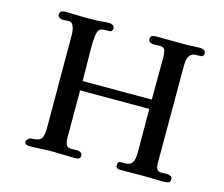

<svg xmlns="http://www.w3.org/2000/svg" viewBox="-105 -894 1210 1035"><g transform="rotate(15 500.0 -376.5)"><path d="M924 -26Q924 -36 914.5 -41.5Q905 -47 897 -47Q889 -47 880 -46.5Q871 -46 863 -46Q843 -46 837 -58.5Q831 -71 831 -88Q831 -225 831 -361Q831 -497 831 -633Q831 -650 834 -667Q837 -684 847.5 -695.5Q858 -707 879 -707Q893 -707 907.5 -708Q922 -709 922 -729Q922 -740 911 -745Q900 -750 891 -750Q873 -750 854.5 -748.5Q836 -747 818 -747Q775 -747 731.5 -747.5Q688 -748 644 -748Q631 -748 622.5 -743.5Q614 -739 614 -723Q614 -713 624 -708Q634 -703 643 -703Q651 -703 660 -703.5Q669 -704 677 -704Q703 -704 707.5 -686Q712 -668 712 -648Q712 -590 711.5 -531Q711 -472 711 -413H325Q325 -460 324 -507.5Q323 -555 323 -602Q323 -617 323.5 -631.5Q324 -646 326 -660Q328 -683 335.5 -696.5Q343 -710 370 -710Q384 -710 398 -711Q412 -712 412 -732Q412 -743 401.5 -748Q391 -753 382 -753Q378 -753 374 -752.5Q370 -752 365 -752Q337 -749 310 -748Q283 -747 255 -747Q227 -747 198.5 -748.5Q170 -750 142 -750Q127 -750 117.5 -745.5Q108 -741 108 -724Q108 -714 118.5 -709Q129 -704 137 -704Q145 -704 153 -705Q161 -706 168 -706Q184 -706 191.5 -694Q199 -682 201.5 -666Q204 -650 204 -638Q204 -508 204.5 -377.5Q205 -247 205 -116Q205 -75 192.5 -58.5Q180 -42 136 -42Q130 -42 121 -34Q112 -26 112 -20Q112 -7 120 -3.5Q128 0 138 0Q171 0 204 -2Q237 -4 270 -4Q302 -4 333 -2.5Q364 -1 395 -1Q408 -1 415 -6Q422 -11 422 -25Q422 -35 412 -40Q402 -45 394 -45Q386 -45 377 -44.5Q368 -44 360 -44Q337 -44 331 -60.5Q325 -77 325 -96V-361H711L712 -120Q712 -102 709 -84.5Q706 -67 695.5 -55.5Q685 -44 662 -44Q648 -44 634 -43.5Q620 -43 620 -23Q620 -10 628 -6.5Q636 -3 646 -3Q677 -3 707 -3.5Q737 -4 768 -4Q797 -4 826 -3Q855 -2 884 -2Q898 -2 911 -5Q924 -8 924 -26Z"/></g></svg>

Font: UoqMunThenKhung
Style: Regular
Weight: 400
Designer: Font-Kai, 金井和夫, 宇文滿月
Foundry: Kazuo Kanai, Moonlit Owen
Version: Version 1.197